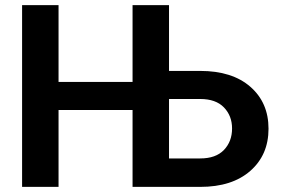

<svg xmlns="http://www.w3.org/2000/svg" viewBox="-20 -731 1100 751"><path d="M209 -410.6H498.5V-710.9H641.1V-453.6H763.2Q888.2 -453.6 959.2 -391.6Q1030.3 -329.6 1030.3 -227.5Q1030.3 -125 959 -62.5Q887.7 0 763.2 0H498.5V-300.8H209V0H66.4V-710.9H209ZM641.1 -343.8V-111.3H763.2Q824.2 -111.3 856 -144.5Q887.7 -177.7 887.7 -228.5Q887.7 -277.8 856 -310.8Q824.2 -343.8 763.2 -343.8Z"/></svg>

Font: Roboto Web
Style: Bold
Weight: 700
Designer: Google
Version: Version 1.200310; 2013